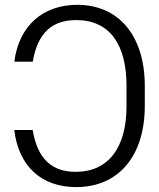

<svg xmlns="http://www.w3.org/2000/svg" viewBox="-20 -757 652 787"><path d="M38.4 -224.1C56.5 -74.9 150.2 9.9 292.3 9.9C465.6 9.9 573.5 -117.2 573.5 -322.8V-404.8C573.5 -607.6 469.1 -737.2 296.5 -737.2C157.7 -737.2 57.9 -653.1 38.7 -504.3H114.3C134.9 -626.1 197.1 -674.7 292.3 -674.7C431.1 -674.7 498.6 -572.8 498.6 -404.8V-321.4C498.6 -150.6 423.3 -52.6 290.5 -52.6C191.8 -52.6 133.2 -106.9 114 -224.1Z"/></svg>

Font: Karasuma Gothic
Style: Light
Weight: 300
Designer: Rasmus Andersson / Ryoko Nishizuka
Foundry: rsms
Version: Version 1.00